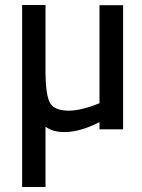

<svg xmlns="http://www.w3.org/2000/svg" viewBox="-20 -520 570 772"><path d="M69 232V-500H163V-224Q164 -136 181.5 -105.5Q199 -75 257 -75Q281 -75 312 -82.5Q343 -90 362 -98L380 -105V-499H475V0H380V-29Q302 11 240 11Q190 11 163 -11V232Z"/></svg>

Font: TitilliumText22L Lt
Style: Medium
Weight: 500
Designer: Campivisivi
Foundry: Campivisivi
Version: 1.000